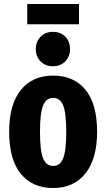

<svg xmlns="http://www.w3.org/2000/svg" viewBox="-20 -928 534 965"><path d="M468 -265Q468 -130 409.5 -56.5Q351 17 247 17Q143 17 84.5 -54.5Q26 -126 26 -266Q26 -403 84.5 -475.5Q143 -548 247 -548Q351 -548 409.5 -477Q468 -406 468 -265ZM181 -266Q181 -170 196.5 -132Q212 -94 247 -94Q282 -94 297.5 -132.5Q313 -171 313 -265Q313 -360 297.5 -398Q282 -436 247 -436Q212 -436 196.5 -397.5Q181 -359 181 -266ZM332 -681Q332 -644 308 -619.5Q284 -595 246 -595Q208 -595 184 -619.5Q160 -644 160 -681Q160 -719 184 -743.5Q208 -768 246 -768Q285 -768 308.5 -743.5Q332 -719 332 -681ZM377 -806H117V-908H377Z"/></svg>

Font: Fira Sans Extra Condensed
Style: Bold
Weight: 700
Width: 1
Designer: Carrois Corporate & Edenspiekermann AG
Foundry: Carrois Corporate GbR & Edenspiekermann AG
Version: Version 4.203